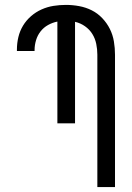

<svg xmlns="http://www.w3.org/2000/svg" viewBox="-20 -763 540 783"><path d="M449 0H377V-540Q377 -562 372.5 -584Q368 -606 356.5 -624.5Q345 -643 326.5 -656Q308 -669 286 -674V-260H214V-675Q194 -671 176 -661Q158 -651 145.5 -635Q133 -619 127 -599Q121 -579 121 -559V-555H49V-561Q49 -587 55 -612Q61 -637 74 -658.5Q87 -680 106.5 -697Q126 -714 149.5 -724.5Q173 -735 198 -739Q223 -743 249 -743Q276 -743 303 -738Q330 -733 354 -721Q378 -709 397 -689Q416 -669 428 -645Q440 -621 444.5 -594Q449 -567 449 -540Z"/></svg>

Font: Iosevka
Style: Regular
Weight: 400
Monospace: yes
Designer: Belleve Invis
Foundry: Belleve Invis
Version: Version 33.2.3; ttfautohint (v1.8.4)